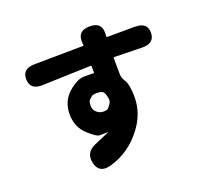

<svg xmlns="http://www.w3.org/2000/svg" viewBox="-147 -976 1294 1227"><g transform="rotate(-20 500.0 -362.5)"><path d="M403 76Q321 98 303 22Q285 -53 358 -85L460 -129Q465 -131 460 -131Q447 -130 404 -130Q384 -130 331 -178Q270 -233 270 -321.5Q270 -410 333 -465Q393 -517 440 -517Q483 -517 503 -516Q508 -516 508 -521L507 -562Q507 -567 502 -567L172 -556Q87 -553 86 -626Q84 -698 168 -699L500 -703Q505 -703 504 -708L503 -719Q494 -805 580 -806Q668 -808 661 -721L660 -709Q660 -704 665 -704L853 -705Q938 -705 937 -634Q936 -562 852 -564L663 -568Q658 -568 658 -563L659 -455Q659 -427 675 -404Q698 -369 698 -284Q698 -172 625 -77Q537 39 403 76ZM539 -332Q534 -363 524.5 -376.5Q515 -390 479 -390Q453 -390 444 -382.5Q435 -375 425 -366Q415 -357 415 -325Q415 -299 434.5 -281.5Q454 -264 480.5 -264Q507 -264 515 -274.5Q523 -285 532.5 -298Q542 -311 539 -332Z"/></g></svg>

Font: Resource Han Rounded TW Heavy
Style: Regular
Weight: 900
Designer: Cyano Hao (round all glyphs); Ryoko NISHIZUKA 西塚涼子 (kana, bopomofo & ideographs); Paul D. Hunt (Latin, Greek & Cyrillic)
Foundry: Cyano Hao
Version: 0.990